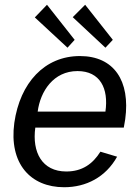

<svg xmlns="http://www.w3.org/2000/svg" viewBox="-20 -775 587 805"><path d="M499 -240 505 -275C527 -436 458 -540 315 -540C167 -540 64 -428 40 -260C17 -90 107 10 249 10C341 10 423 -32 471 -118L401 -139C369 -88 325 -56 258 -56C156 -56 114 -137 128 -240ZM138 -307C149 -392 204 -477 305 -477C400 -477 436 -404 422 -307ZM126 -702 263 -575 293 -608 177 -755ZM285 -703 422 -575 453 -608 337 -755Z"/></svg>

Font: Cheyenne Sans
Style: Italic
Weight: 400
Italic angle: -8.13011°
Designer: The Public Sans project authors (U.S. Web Design System), Libre Franklin designed by Pablo Impallari and Rodrigo Fuenzal
Foundry: The Cheyenne Sans Project Authors
Version: Version 2.007